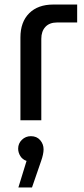

<svg xmlns="http://www.w3.org/2000/svg" viewBox="-20 -530 372 846"><path d="M70 0V-365Q70 -433 108.5 -471.5Q147 -510 215 -510H320V-431H232Q198 -431 180 -411.5Q162 -392 162 -359V0ZM61 296 97 179Q79 173 69.5 157.5Q60 142 60 125Q60 102 76.5 86Q93 70 116 70Q142 70 157 87.5Q172 105 172 128Q172 149 161 180L121 296Z"/></svg>

Font: MuseoModerno
Style: Regular
Weight: 400
Designer: Pablo Cosgaya, Héctor Gatti, Marcela Romero, and the Authors of The MuseoModerno Project.
Foundry: Omnibus-Type Team
Version: Version 1.001